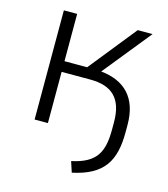

<svg xmlns="http://www.w3.org/2000/svg" viewBox="-104 -583 746 851"><g transform="rotate(15 269.0 -158.0)"><path d="M288 136 304 185C446 155 488 81 488 -50V-84C488 -208 423 -271 314 -282L491 -501H423L249 -284H145V-501H84V0H145V-235H276C377 -235 427 -188 427 -79V-47C427 57 401 112 288 136Z"/></g></svg>

Font: Poppy and Pepper Light
Style: Regular
Weight: 300
Designer: Thy Ha
Foundry: Thy Ha
Version: Version 0.001;Glyphs 3.2 (3227)